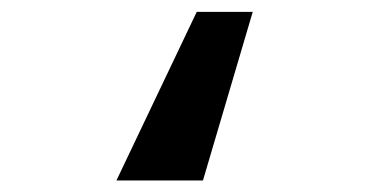

<svg xmlns="http://www.w3.org/2000/svg" viewBox="-20 -218 640 324"><path d="M322.5 86.5H176.5L312 -198H406.5Z"/></svg>

Font: JuliaMono SemiBoldItalic
Style: Regular
Weight: 600
Italic angle: -9°
Monospace: yes
Designer: cormullion
Foundry: corm
Version: Version 0.049; ttfautohint (v1.8.4)